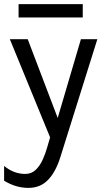

<svg xmlns="http://www.w3.org/2000/svg" viewBox="-26 -669 512 935"><path d="M112 246Q51 246 -6 211V139Q41 178 97 178Q127 178 147.5 158.5Q168 139 181.5 109.5Q195 80 204 48L218 0L22 -478H109L255 -94.5L368 -478H448L268 96Q245.5 168 208 207Q170.5 246 112 246ZM377 -584H64.5V-649H377Z"/></svg>

Font: Betina Sans
Style: Regular
Weight: 400
Designer: Jonathan Pinhorn (font) & Cristiano Sobral (main changes)
Version: Version 2.001;April 28, 2021;FontCreator 13.0.0.2655 32-bit;